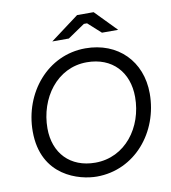

<svg xmlns="http://www.w3.org/2000/svg" viewBox="-96 -983 956 1073"><g transform="rotate(-10 382.0 -446.0)"><path d="M367 8C583 8 738 -179 738 -398C738 -582 611 -709 427 -709C212 -709 57 -521 57 -302C57 -46 270 8 367 8ZM372 -70C230 -70 141 -164 141 -305C141 -475 251 -631 421 -631C566 -631 654 -534 654 -393C654 -221 542 -70 372 -70ZM252 -779H346L443 -845H461L534 -779H626L508 -900H414Z"/></g></svg>

Font: Fixel Display
Style: Italic
Weight: 400
Italic angle: -10°
Designer: AlfaBravo + MacPaw
Foundry: Kyrylo Tkachov, Marchela Mozhyna, Serhii Makarenko, Maria Weinstein, Zakhar Kryvoshyya
Version: Version 1.210;Glyphs 3.2 (3217)